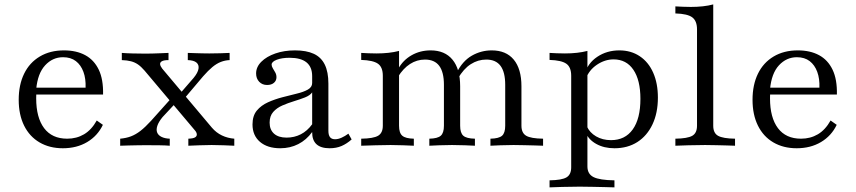

<svg xmlns="http://www.w3.org/2000/svg" viewBox="-20 -652 3830 859"><path d="M261.3 11.3Q201.6 11.3 156.9 -14.9Q112.1 -41.1 87.9 -89.9Q63.7 -138.7 63.7 -205.6Q63.7 -272.6 87.9 -322.2Q112.1 -371.8 158.1 -399.2Q204 -426.6 266.1 -426.6Q321.8 -426.6 361.3 -405.2Q400.8 -383.9 421.8 -340.3Q442.7 -296.8 441.1 -229H110.5L109.7 -259.7H362.9Q364.5 -300 353.2 -330.6Q341.9 -361.3 319.4 -378.6Q296.8 -396 262.1 -396Q215.3 -396 181.9 -359.7Q148.4 -323.4 141.9 -252.4L143.5 -250Q142.7 -241.9 142.3 -232.3Q141.9 -222.6 141.9 -212.1Q141.9 -125.8 177.4 -78.6Q212.9 -31.5 280.6 -31.5Q322.6 -31.5 356 -51.2Q389.5 -71 412.9 -112.9L440.3 -93.5Q416.9 -44.4 370.2 -16.5Q323.4 11.3 261.3 11.3Z M822.6 0V-31.5Q844.4 -32.3 852.8 -37.5Q861.3 -42.7 860.5 -51.6Q859.7 -60.5 850.8 -70.2L626.6 -336.3Q611.3 -354 597.2 -363.7Q583.1 -373.4 566.1 -377.8Q549.2 -382.3 525 -383.1V-415.3Q543.5 -413.7 573 -412.9Q602.4 -412.1 629 -412.1Q645.2 -412.1 661.3 -412.5Q677.4 -412.9 695.6 -413.7Q713.7 -414.5 733.9 -415.3V-383.1Q712.9 -383.1 704 -377.8Q695.2 -372.6 696.4 -364.1Q697.6 -355.6 705.6 -345.2L928.2 -80.6Q947.6 -58.1 973 -46Q998.4 -33.9 1028.2 -31.5V0Q1010.5 -0.8 981.9 -2Q953.2 -3.2 926.6 -3.2Q900.8 -3.2 872.2 -2Q843.5 -0.8 822.6 0ZM517.7 0V-31.5Q544.4 -33.9 565.7 -41.9Q587.1 -50 608.5 -66.5Q629.8 -83.1 655.6 -111.3L752.4 -219.4L774.2 -200L707.3 -128.2Q689.5 -106.5 683.9 -89.1Q678.2 -71.8 683.1 -59.3Q687.9 -46.8 702.8 -39.5Q717.7 -32.3 739.5 -31.5V0Q721.8 -1.6 693.5 -2Q665.3 -2.4 630.6 -2.4Q613.7 -2.4 594.4 -2Q575 -1.6 555.6 -1.2Q536.3 -0.8 517.7 0ZM800 -205.6 778.2 -225 846 -303.2Q865.3 -326.6 868.1 -344.4Q871 -362.1 858.9 -372.2Q846.8 -382.3 820.2 -383.1V-415.3Q841.1 -414.5 856.5 -414.1Q871.8 -413.7 885.9 -413.3Q900 -412.9 916.1 -412.9Q942.7 -412.9 966.1 -413.7Q989.5 -414.5 1007.3 -415.3V-383.1Q987.1 -382.3 968.1 -375Q949.2 -367.7 930.2 -352Q911.3 -336.3 888.7 -310.5Z M1233.9 11.3Q1176.6 11.3 1143.1 -17.3Q1109.7 -46 1109.7 -95.2Q1109.7 -133.9 1129 -157.3Q1148.4 -180.6 1179 -194.4Q1209.7 -208.1 1243.5 -216.9Q1277.4 -225.8 1307.7 -233.1Q1337.9 -240.3 1357.3 -251.2Q1376.6 -262.1 1376.6 -280.6V-311.3Q1376.6 -352.4 1351.2 -373Q1325.8 -393.5 1275.8 -393.5Q1241.1 -393.5 1218.1 -384.7Q1195.2 -375.8 1195.2 -362.9Q1195.2 -355.6 1200.4 -346.8Q1205.6 -337.9 1211.3 -328.2Q1216.9 -318.5 1216.9 -306.5Q1216.9 -291.1 1205.6 -281.5Q1194.4 -271.8 1175 -271.8Q1153.2 -271.8 1139.5 -286.3Q1125.8 -300.8 1125.8 -323.4Q1125.8 -352.4 1149.2 -375.8Q1172.6 -399.2 1212.1 -412.9Q1251.6 -426.6 1300 -426.6Q1350.8 -426.6 1383.9 -411.3Q1416.9 -396 1433.1 -362.9Q1449.2 -329.8 1449.2 -278.2V-66.9Q1449.2 -47.6 1456.5 -38.3Q1463.7 -29 1479 -29Q1492.7 -29 1508.1 -35.9Q1523.4 -42.7 1538.7 -54L1553.2 -28.2Q1531.5 -8.9 1508.1 1.2Q1484.7 11.3 1454.8 11.3Q1375.8 11.3 1376.6 -61.3Q1350.8 -25.8 1314.5 -7.3Q1278.2 11.3 1233.9 11.3ZM1262.1 -36.3Q1296.8 -36.3 1325.8 -51.2Q1354.8 -66.1 1376.6 -96V-238.7Q1366.9 -225 1344.4 -216.1Q1321.8 -207.3 1295.2 -199.2Q1268.5 -191.1 1243.5 -180.2Q1218.5 -169.4 1202.4 -151.2Q1186.3 -133.1 1186.3 -103.2Q1186.3 -71.8 1206 -54Q1225.8 -36.3 1262.1 -36.3Z M2174.2 0V-31.5Q2212.1 -32.3 2226.2 -44.8Q2240.3 -57.3 2240.3 -89.5V-272.6Q2240.3 -329 2219.4 -357.3Q2198.4 -385.5 2155.6 -385.5Q2118.5 -385.5 2086.3 -364.9Q2054 -344.4 2028.2 -300L2022.6 -325.8Q2049.2 -379 2090.7 -402.8Q2132.3 -426.6 2179.8 -426.6Q2244.4 -426.6 2278.6 -385.1Q2312.9 -343.5 2312.9 -266.1V-89.5Q2312.9 -57.3 2333.9 -44.8Q2354.8 -32.3 2409.7 -31.5V0Q2397.6 -0.8 2375.4 -1.2Q2353.2 -1.6 2327.4 -2.4Q2301.6 -3.2 2277.4 -3.2Q2246.8 -3.2 2218.1 -2Q2189.5 -0.8 2174.2 0ZM1596 0V-31.5Q1650.8 -32.3 1671.8 -44.8Q1692.7 -57.3 1692.7 -89.5V-312.9Q1692.7 -351.6 1671 -366.9Q1649.2 -382.3 1596 -383.9V-415.3Q1610.5 -414.5 1627.8 -413.7Q1645.2 -412.9 1664.5 -412.9Q1692.7 -412.9 1718.1 -415.7Q1743.5 -418.5 1765.3 -424.2V-89.5Q1765.3 -57.3 1779.8 -44.8Q1794.4 -32.3 1831.5 -31.5V0Q1811.3 -0.8 1783.9 -2Q1756.5 -3.2 1727.4 -3.2Q1695.2 -3.2 1659.3 -2Q1623.4 -0.8 1596 0ZM1900.8 0V-31.5Q1937.9 -32.3 1952 -44.8Q1966.1 -57.3 1966.1 -89.5V-272.6Q1966.1 -329 1945.2 -357.3Q1924.2 -385.5 1881.5 -385.5Q1845.2 -385.5 1814.5 -365.7Q1783.9 -346 1760.5 -308.1L1761.3 -343.5Q1783.1 -383.1 1821.4 -404.8Q1859.7 -426.6 1906.5 -426.6Q1970.2 -426.6 2004.4 -385.1Q2038.7 -343.5 2038.7 -266.1V-89.5Q2038.7 -57.3 2052.8 -44.8Q2066.9 -32.3 2104.8 -31.5V0Q2090.3 -0.8 2060.9 -2Q2031.5 -3.2 2002.4 -3.2Q1973.4 -3.2 1944.4 -2Q1915.3 -0.8 1900.8 0Z M2438.7 186.3V154.8Q2493.5 154 2514.5 141.5Q2535.5 129 2535.5 96.8V-312.9Q2535.5 -351.6 2513.7 -366.9Q2491.9 -382.3 2438.7 -383.9V-415.3Q2453.2 -414.5 2470.6 -413.7Q2487.9 -412.9 2507.3 -412.9Q2564.5 -412.9 2608.1 -424.2V92.7Q2608.1 126.6 2635.5 140.3Q2662.9 154 2729 154.8V186.3Q2713.7 185.5 2687.9 185.1Q2662.1 184.7 2632.3 183.9Q2602.4 183.1 2573.4 183.1Q2532.3 183.1 2495.2 184.3Q2458.1 185.5 2438.7 186.3ZM2729 11.3Q2682.3 11.3 2647.6 -8.1Q2612.9 -27.4 2600 -59.7L2605.6 -87.1Q2617.7 -58.9 2646.8 -41.9Q2675.8 -25 2713.7 -25Q2776.6 -25 2810.9 -73Q2845.2 -121 2845.2 -209.7Q2845.2 -293.5 2813.7 -339.9Q2782.3 -386.3 2725 -386.3Q2686.3 -386.3 2650.8 -362.5Q2615.3 -338.7 2600.8 -299.2L2596.8 -322.6Q2609.7 -369.4 2652.4 -398Q2695.2 -426.6 2750.8 -426.6Q2803.2 -426.6 2842.3 -400.4Q2881.5 -374.2 2902.4 -326.6Q2923.4 -279 2923.4 -215.3Q2923.4 -146.8 2899.2 -95.6Q2875 -44.4 2831.5 -16.5Q2787.9 11.3 2729 11.3Z M3001.6 0V-31.5Q3055.6 -32.3 3077 -44.4Q3098.4 -56.5 3098.4 -89.5V-521Q3098.4 -558.1 3077.4 -574.2Q3056.5 -590.3 3001.6 -591.9V-623.4Q3016.9 -622.6 3034.7 -621.8Q3052.4 -621 3071 -621Q3099.2 -621 3124.6 -623.8Q3150 -626.6 3171 -632.3V-89.5Q3171 -56.5 3192.7 -44.4Q3214.5 -32.3 3268.5 -31.5V0Q3255.6 -0.8 3233.9 -1.2Q3212.1 -1.6 3185.9 -2.4Q3159.7 -3.2 3134.7 -3.2Q3096.8 -3.2 3058.9 -2Q3021 -0.8 3001.6 0Z M3544.4 11.3Q3484.7 11.3 3439.9 -14.9Q3395.2 -41.1 3371 -89.9Q3346.8 -138.7 3346.8 -205.6Q3346.8 -272.6 3371 -322.2Q3395.2 -371.8 3441.1 -399.2Q3487.1 -426.6 3549.2 -426.6Q3604.8 -426.6 3644.4 -405.2Q3683.9 -383.9 3704.8 -340.3Q3725.8 -296.8 3724.2 -229H3393.5L3392.7 -259.7H3646Q3647.6 -300 3636.3 -330.6Q3625 -361.3 3602.4 -378.6Q3579.8 -396 3545.2 -396Q3498.4 -396 3464.9 -359.7Q3431.5 -323.4 3425 -252.4L3426.6 -250Q3425.8 -241.9 3425.4 -232.3Q3425 -222.6 3425 -212.1Q3425 -125.8 3460.5 -78.6Q3496 -31.5 3563.7 -31.5Q3605.6 -31.5 3639.1 -51.2Q3672.6 -71 3696 -112.9L3723.4 -93.5Q3700 -44.4 3653.2 -16.5Q3606.5 11.3 3544.4 11.3Z"/></svg>

Font: Playfair 12pt Light
Style: Regular
Weight: 300
Designer: Claus Eggers Sørensen
Foundry: Claus Eggers Sørensen
Version: Version 2.000;gftools[0.9.28]